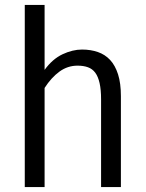

<svg xmlns="http://www.w3.org/2000/svg" viewBox="-20 -755 588 775"><path d="M80 0V-735H160V-473Q192 -517 232.5 -536Q273 -555 311 -555Q346 -555 375 -545Q404 -535 424.5 -513Q445 -491 456.5 -455Q468 -419 468 -367V0H388V-354Q388 -393 382 -419.5Q376 -446 364.5 -461.5Q353 -477 335 -483.5Q317 -490 293 -490Q253 -490 220 -466Q187 -442 160 -400V0Z"/></svg>

Font: Carrois Gothic
Style: Regular
Weight: 400
Designer: Ralph du Carrois
Foundry: Ralph du Carrois
Version: Version 1.002